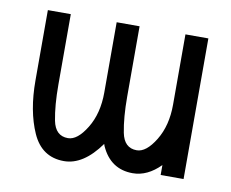

<svg xmlns="http://www.w3.org/2000/svg" viewBox="-58 -522 727 604"><g transform="rotate(10 305.0 -219.5)"><path d="M48.8 -449.2H122.1V-224.6Q122.1 -157.7 131.3 -110.6Q140.6 -63.5 180.7 -63.5Q210.9 -63.5 239.7 -110.6Q268.6 -157.7 268.6 -224.6V-449.2H341.8V-224.6Q341.8 -157.7 351.1 -110.6Q360.4 -63.5 400.4 -63.5Q430.7 -63.5 459.5 -110.6Q488.3 -157.7 488.3 -224.6V-449.2H561.5V0H488.3V-31.7Q447.3 9.8 400.4 9.8Q329.6 9.8 298.8 -58.6L296.4 -65.4Q242.7 9.8 180.7 9.8Q109.9 9.8 79.3 -58.8Q48.8 -127.4 48.8 -224.6Z"/></g></svg>

Font: Catrinity
Style: Regular
Weight: 400
Designer: Alexander Lange
Foundry: High-Logic / Made with FontCreator
Version: Version 2.090;May 20, 2024;FontCreator 15.0.0.2974 64-bit